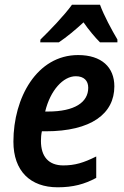

<svg xmlns="http://www.w3.org/2000/svg" viewBox="-20 -786 528 816"><path d="M152 -618 151 -606H230C264 -629 298 -657 335 -691C357 -659 384 -627 405 -606H479V-618C456 -657 421 -721 405 -766H286C253 -720 192 -657 152 -618ZM225 10C290 10 339 -3 389 -30V-121C335 -94 298 -83 249 -83C187 -83 154 -120 154 -187C154 -201 155 -214 158 -228H174C368 -228 466 -303 466 -419C466 -500 412 -552 312 -552C137 -552 37 -371 37 -184C37 -59 109 10 225 10ZM184 -312H172C194 -403 249 -462 302 -462C337 -462 355 -443 355 -413C355 -351 297 -312 184 -312Z"/></svg>

Font: Noto Sans SemiCondensed SemiBold
Style: Italic
Weight: 600
Width: 4
Italic angle: -12°
Designer: Monotype Design Team
Foundry: Monotype Imaging Inc.
Version: Version 2.013